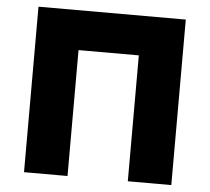

<svg xmlns="http://www.w3.org/2000/svg" viewBox="-51 -754 883 809"><g transform="rotate(5 391.0 -350.0)"><path d="M79.5 0V-700H702.5V0H518.5V-532.5H263.5V0Z"/></g></svg>

Font: Geologica ExtraBold
Style: Regular
Weight: 800
Designer: Sindre Bremnes, Frode Helland
Foundry: Monokrom Skriftforlag AS
Version: Version 1.010;gftools[0.9.28]